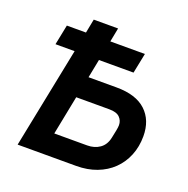

<svg xmlns="http://www.w3.org/2000/svg" viewBox="-125 -816 913 934"><g transform="rotate(20 331.5 -349.0)"><path d="M169 -522H70L91 -626H190L204 -698H330L316 -626H495L474 -522H295L276 -426H421Q522 -426 573.5 -378Q625 -330 625 -247Q625 -193 606.5 -147.5Q588 -102 554 -69Q520 -36 472.5 -18Q425 0 367 0H64ZM383 -112Q421 -112 448 -131Q475 -150 483 -188Q488 -211 491.5 -229Q495 -247 495 -257Q495 -281 478.5 -297.5Q462 -314 424 -314H253L213 -112Z"/></g></svg>

Font: IBM Plex Sans SmBld
Style: Italic
Weight: 600
Italic angle: -11°
Designer: Mike Abbink, Paul van der Laan, Pieter van Rosmalen
Foundry: Bold Monday
Version: Version 3.005